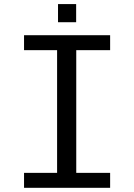

<svg xmlns="http://www.w3.org/2000/svg" viewBox="-20 -896 640 916"><path d="M256.8 -876.5H343.3V-790H256.8ZM94.7 -656.7V-728H505.4V-656.7H343.8V-71.3H505.4V0H94.7V-71.3H252.4V-656.7Z"/></svg>

Font: Oxygen Mono
Style: Regular
Weight: 400
Designer: Vernon Adams
Foundry: Vernon Adams
Version: Version 0.201; ttfautohint (v0.8) -r 50 -G 200 -x